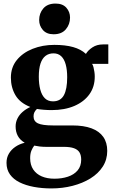

<svg xmlns="http://www.w3.org/2000/svg" viewBox="-20 -799 636 1076"><path d="M268 257Q216 257 170.2 248.5Q124.5 240 90 223Q55.5 206 36 178.8Q16.5 151.5 16.5 113.5Q16.5 84.5 29.8 62Q43 39.5 66 23.8Q89 8 118.5 1Q92 -14.5 79.8 -37.5Q67.5 -60.5 67.5 -90.5Q67.5 -113.5 77.5 -134.2Q87.5 -155 106.2 -171.5Q125 -188 150 -199.5Q92 -222 66.5 -265.5Q41 -309 41 -364Q41 -421.5 74.2 -462.5Q107.5 -503.5 163 -525.5Q218.5 -547.5 284.5 -547.5Q346 -547.5 389.8 -535.2Q433.5 -523 461.5 -497Q473 -517 498 -533.5Q523 -550 556.5 -550H587V-441H496Q501 -434 504 -422Q507 -410 509 -396.5Q511 -383 511 -371Q511.5 -313 481.2 -270.8Q451 -228.5 396.5 -205.2Q342 -182 269.5 -182Q248 -182 226 -183.8Q204 -185.5 187 -188.5Q178 -180 173 -170.2Q168 -160.5 168 -147Q168 -119.5 192.5 -107.8Q217 -96 277.5 -96H385.5Q449.5 -96 493 -79.8Q536.5 -63.5 558.8 -31.8Q581 0 581 46.5Q581 95.5 556 134.5Q531 173.5 487 200.8Q443 228 386.5 242.5Q330 257 268 257ZM285 202.5Q326.5 202.5 360.5 191.2Q394.5 180 414.8 156.2Q435 132.5 435 95.5Q435 71 425.5 55.2Q416 39.5 394.8 31.8Q373.5 24 338 24H238.5Q219.5 24 202.5 22Q185.5 20 172 17Q163 28.5 156 45.2Q149 62 149 87.5Q149 125 166.2 150.8Q183.5 176.5 214 189.5Q244.5 202.5 285 202.5ZM277 -231Q319 -231 337.8 -265Q356.5 -299 356.5 -366Q356.5 -408 348.2 -438Q340 -468 323 -484Q306 -500 280 -500Q253.5 -500 235 -485.8Q216.5 -471.5 207 -442.8Q197.5 -414 197.5 -369.5Q197.5 -328 205.8 -296.8Q214 -265.5 231.5 -248.2Q249 -231 277 -231ZM280 -607Q241 -607 220.2 -631Q199.5 -655 199.5 -686.5Q199.5 -725 223 -752Q246.5 -779 291 -779H292Q331 -779 351.8 -755.8Q372.5 -732.5 372.5 -700.5Q372.5 -662.5 349 -634.8Q325.5 -607 281 -607Z"/></svg>

Font: Merriweather 72pt ExtraBold
Style: Regular
Weight: 800
Version: Version 2.100